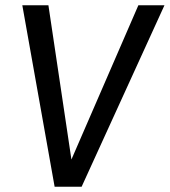

<svg xmlns="http://www.w3.org/2000/svg" viewBox="-20 -709 644 729"><path d="M505.4 -689.1H604.5L289.9 0H187.4L64.7 -689.1H163.8L251.2 -103.4Z"/></svg>

Font: Fira Sans Variable
Style: Italic
Weight: 397
Italic angle: -8°
Designer: Carrois Corporate & Edenspiekermann AG
Foundry: Carrois Corporate GbR & Edenspiekermann AG
Version: Version 4.202